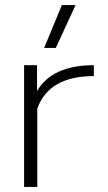

<svg xmlns="http://www.w3.org/2000/svg" viewBox="-20 -737 425 757"><path d="M224 -717H278L200 -548H154ZM75 -480H126V-378Q186 -480 350 -480V-437Q173 -437 127 -309V0H75Z"/></svg>

Font: Prompt ExtraLight
Style: Regular
Weight: 275
Designer: Katatrad Team
Foundry: CadsonDemak
Version: Version 1.001